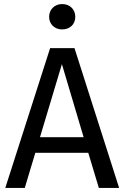

<svg xmlns="http://www.w3.org/2000/svg" viewBox="-20 -926 613 946"><path d="M286 -906C249 -906 222 -879 222 -843C222 -807 249 -781 286 -781C325 -781 351 -807 351 -843C351 -879 325 -906 286 -906ZM567 0 347 -689H227L6 0H102L154 -173H415L467 0ZM285 -610 392 -250H177Z"/></svg>

Font: Fira Sans
Style: Regular
Weight: 400
Designer: Carrois Corporate & Edenspiekermann AG
Foundry: Carrois Corporate GbR & Edenspiekermann AG
Version: Version 4.203